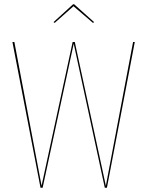

<svg xmlns="http://www.w3.org/2000/svg" viewBox="-20 -876 688 896"><path d="M479 0H469L324 -672L179 0H169L38 -680H47L174 -9L319 -680H329L474 -9L601 -680H609ZM230 -773 321 -856H326L419 -773L414 -769L323 -847L235 -769Z"/></svg>

Font: Fira Sans Compressed Eight
Style: Regular
Weight: 100
Width: 1
Designer: bBox Type GmbH & Carrois Corporate GbR & Edenspiekermann AG
Foundry: bBox Type GmbH & Carrois Corporate GbR & Edenspiekermann AG
Version: Version 4.301